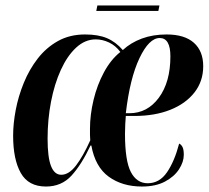

<svg xmlns="http://www.w3.org/2000/svg" viewBox="-20 -672 763 702"><path d="M148 10Q84 10 56 -39.5Q28 -89 28 -176Q28 -220 37.5 -270Q47 -320 67 -369Q87 -418 118 -458Q149 -498 192 -522Q235 -546 291 -546Q339 -546 371 -532.5Q403 -519 429 -489Q458 -516 498.5 -531Q539 -546 589 -546Q655 -546 689 -515.5Q723 -485 723 -430Q723 -375 691 -334Q659 -293 602.5 -270.5Q546 -248 471 -248H440Q439 -236 438 -219Q437 -202 437 -183Q437 -84 458.5 -43Q480 -2 520 -2Q563 -2 590.5 -42Q618 -82 635 -147Q642 -144 647 -135Q652 -126 652 -106Q652 -80 634.5 -53Q617 -26 583 -8Q549 10 499 10Q427 10 377.5 -26Q328 -62 314 -140H311Q278 -70 241.5 -30Q205 10 148 10ZM453 -258Q519 -258 561 -315Q603 -372 603 -466Q603 -533 564 -533Q525 -533 490 -459.5Q455 -386 440 -258ZM204 -33Q232 -33 258 -67Q284 -101 310 -159Q309 -170 309 -179Q309 -188 309 -201Q309 -252 322 -306.5Q335 -361 360 -407.5Q385 -454 420 -482Q403 -505 379 -516.5Q355 -528 330 -528Q291 -528 258.5 -498Q226 -468 202.5 -416.5Q179 -365 166.5 -300Q154 -235 154 -165Q154 -97 166.5 -65Q179 -33 204 -33ZM332 -632 336 -652H563L559 -632Z"/></svg>

Font: Noto Serif Display ExtraCondensed
Style: Bold Italic
Weight: 700
Width: 2
Italic angle: -12°
Designer: Monotype Design Team
Foundry: Monotype Imaging Inc.
Version: Version 2.009